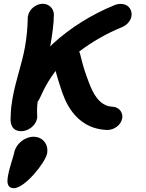

<svg xmlns="http://www.w3.org/2000/svg" viewBox="-20 -680 774 1018"><path d="M54.5 132.7C51.8 148.2 30.8 205.3 22.9 250C22 255.5 19.5 266.9 19.5 278.8C19.5 297.7 25.6 317.7 53.3 317.7C112.3 317.7 221.5 180.8 230 132.7C230.9 127.7 231.3 122.7 231.3 117.7C231.3 78.1 203 45 157.7 45C111.8 45 63.5 81.9 54.5 132.7ZM36.9 -71.6C36.9 -67.3 35.9 -58.9 35.9 -49.1C35.9 -22.4 43 15.5 93.6 15.5C127.5 15.5 169.2 -11.8 176.2 -51.4C176.6 -53.4 178.5 -54.3 177.1 -66L176.4 -96.3C176.3 -108.1 177.6 -122.8 179.5 -139.8C200.8 -169.6 208.3 -215.7 274.8 -303.9C283.1 -272.2 292.7 -240.2 304.3 -206.6C319.4 -162.9 368.9 2.6 547.9 9.1H550.2C584 9.1 621.5 -16.1 627.9 -52.6C628.5 -55.8 628.7 -58.9 628.7 -62.1C628.7 -88.8 608.7 -113 575.1 -114.3C504.4 -118.5 472.5 -188 452 -240.8C411.5 -345.4 411.4 -380.6 399.9 -406.4C467.7 -458.7 547.8 -504 629.7 -537.3C650.8 -546.5 672.3 -567.4 676.9 -593.2C677.5 -596.9 677.8 -600.6 677.8 -604.3C677.8 -634 656.2 -659.1 621.7 -659.1H620.8C619.6 -659.1 618.5 -659.1 617.3 -659.1C609.7 -659.1 601 -658.6 583.7 -651.3C468.3 -604.1 354.6 -534.4 260.9 -448.6C256.7 -444.7 252.3 -440.3 246.1 -433L246.6 -435.8C256.8 -493.9 265.5 -555.6 265.7 -602.6C265.7 -631.4 243.2 -658.3 209.4 -660L208.8 -660H206.4C172.5 -660 134.7 -632.7 127.8 -593.2C127.4 -591 127.2 -587.6 127.2 -584.7L127.1 -584.1L127.1 -582.4C126.3 -533.9 121.6 -483.2 112.4 -431.1C96.2 -339.4 63.9 -257.4 46.2 -157.3C41.5 -130.6 37.9 -102.4 36.9 -71.6Z"/></svg>

Font: TudorRose
Style: BoldOblique
Weight: 500
Version: Version 001.000